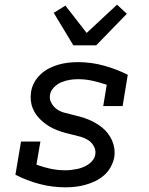

<svg xmlns="http://www.w3.org/2000/svg" viewBox="-20 -794 640 822"><path d="M261 8Q203 8 148.5 -6.5Q94 -21 46 -46L70 -188H153L136 -89Q166 -78 196.5 -71.5Q227 -65 260 -65Q272 -65 285 -66.5Q298 -68 310.5 -70.5Q323 -73 335 -78Q347 -83 358.5 -90.5Q370 -98 378 -109Q386 -120 388 -133Q391 -151 382 -167.5Q373 -184 358.5 -193.5Q344 -203 327 -208Q310 -213 292 -217Q274 -221 256.5 -226Q239 -231 222.5 -237.5Q206 -244 191 -253Q176 -262 162.5 -273.5Q149 -285 138.5 -298.5Q128 -312 121 -328.5Q114 -345 112 -363Q110 -381 113 -400Q116 -421 126.5 -440.5Q137 -460 153.5 -475.5Q170 -491 189.5 -501Q209 -511 229.5 -517Q250 -523 271 -525.5Q292 -528 313 -528Q371 -528 425 -513Q479 -498 527 -474L505 -340H422L437 -431Q408 -441 377 -448Q346 -455 314 -455Q296 -455 278 -452Q260 -449 243 -442Q226 -435 211.5 -420.5Q197 -406 194 -388Q191 -369 200 -353Q209 -337 222.5 -327Q236 -317 254 -312Q272 -307 289.5 -303Q307 -299 324.5 -294Q342 -289 358 -282.5Q374 -276 389.5 -267Q405 -258 418.5 -247Q432 -236 442.5 -222Q453 -208 460 -192Q467 -176 469.5 -157.5Q472 -139 469 -120Q465 -99 454 -79Q443 -59 426 -44Q409 -29 388.5 -19Q368 -9 346.5 -3Q325 3 303.5 5.5Q282 8 261 8ZM294 -600 210 -739 260 -770 351 -653 481 -774 523 -735 392 -600Z"/></svg>

Font: Iosevka Plex Etoile
Style: Italic
Weight: 400
Italic angle: -9°
Designer: Belleve Invis
Foundry: Belleve Invis
Version: Version 25.1.1; ttfautohint (v1.8.4)